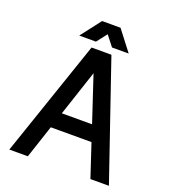

<svg xmlns="http://www.w3.org/2000/svg" viewBox="-157 -1004 993 1119"><g transform="rotate(20 339.5 -444.5)"><path d="M533.7 0 465.8 -204.6H213.4L145.5 0H30.8L277.8 -722.7H400.9L648.4 0ZM339.8 -585.9 246.1 -303.2H433.6ZM290 -763.7H186.5L282.7 -888.7H397L493.2 -763.7H389.6L339.8 -827.6Z"/></g></svg>

Font: Giphurs Medium
Style: Regular
Weight: 500
Version: Version 0.920; ttfautohint (v1.8.4.7-5d5b)